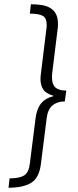

<svg xmlns="http://www.w3.org/2000/svg" viewBox="-20 -800 365 901"><path d="M147 -246Q153 -291 173.5 -315.5Q194 -340 229 -348L230 -351Q195 -361 182.5 -381Q170 -401 170 -429Q170 -435 170.5 -441.5Q171 -448 172 -455L198 -667Q199 -672 199 -676V-684Q199 -716 180 -726Q161 -736 120 -736L125 -780Q154 -780 177.5 -776Q201 -772 217.5 -761.5Q234 -751 243 -733.5Q252 -716 252 -690V-679Q252 -674 251 -668L225 -457Q224 -452 224 -447V-437Q224 -404 240 -389.5Q256 -375 291 -375L284 -324Q249 -324 226.5 -305.5Q204 -287 199 -245L172 -31Q164 35 126 58Q88 81 20 81L25 37Q71 37 93 23.5Q115 10 120 -32Z"/></svg>

Font: Glekhifnjqigglhiwekvrgaqftz
Style: Regular
Weight: 300
Italic angle: -8°
Designer: Carrois Corporate & Edenspiekermann
Foundry: Carrois Corporate GbR & Edenspiekermann AG
Version: Version 2.001